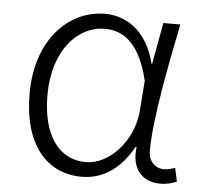

<svg xmlns="http://www.w3.org/2000/svg" viewBox="-45 -594 692 654"><g transform="rotate(5 301.0 -267.0)"><path d="M257 13C329 13 389 -27 431 -104H435C425 -26 467 13 525 13C551 13 569 7 582 1L572 -45C561 -41 547 -37 534 -37C505 -37 481 -59 481 -95C481 -201 517 -385 547 -533H489L463 -391H461C433 -505 358 -547 289 -547C166 -547 56 -440 56 -254C56 -78 139 13 257 13ZM267 -38C172 -38 117 -121 117 -254C117 -410 202 -496 292 -496C344 -496 410 -472 443 -331L435 -226C426 -124 347 -38 267 -38Z"/></g></svg>

Font: Noto Sans JP Light
Style: Regular
Weight: 300
Designer: Ryoko NISHIZUKA (kana & ideographs); Paul D. Hunt (Latin, Greek & Cyrillic); Wenlong ZHANG (bopomofo); Sandoll Communica
Foundry: Adobe Systems Incorporated
Version: Version 1.004;PS 1.004;hotconv 1.0.82;makeotf.lib2.5.63406